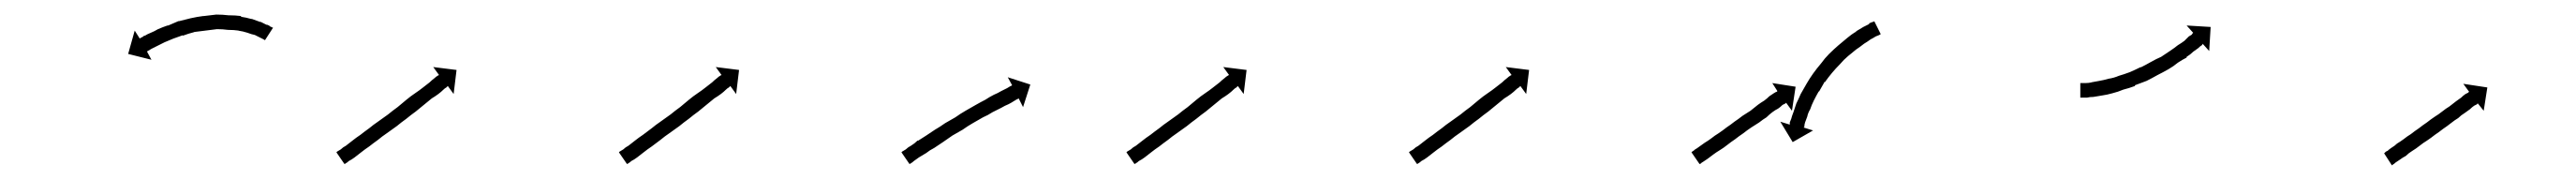

<svg xmlns="http://www.w3.org/2000/svg" viewBox="-20 -291 3538 247"><path d="M342 -237Q342 -237 342 -237Q342 -237 342 -237Q342 -237 342 -237Q342 -237 342 -237Q340 -238 338 -239Q338 -239 338 -239Q338 -239 338 -239Q338 -239 338 -239Q338 -239 338 -239Q334 -241 330 -243Q330 -243 330 -243Q330 -243 330 -243Q330 -243 330 -243Q330 -243 330 -243Q325 -244 320 -246Q320 -246 320 -246Q320 -246 320 -246Q320 -246 320 -246Q320 -246 320 -246Q314 -248 307 -249Q307 -249 307 -249Q307 -249 308 -249Q308 -249 308 -249Q308 -249 308 -249Q301 -250 293 -250Q293 -250 293 -250Q293 -250 293 -250Q293 -250 293 -250Q293 -250 293 -250Q286 -251 278 -251Q278 -251 278 -251Q278 -251 278 -251Q278 -251 278 -251Q278 -251 278 -251Q270 -250 262 -249Q262 -249 262 -249Q262 -249 262 -249Q262 -249 262 -249Q262 -249 262 -249Q254 -248 246 -247Q246 -247 246 -247Q246 -247 246 -247Q246 -247 246.5 -247Q247 -247 247 -247Q239 -245 231 -242Q231 -242 231 -242Q231 -242 231 -243Q231 -243 231.5 -243Q232 -243 232 -243Q224 -240 218 -238Q218 -238 218 -238Q218 -238 218 -238Q218 -238 218 -238Q218 -238 218 -238Q211 -235 206 -233Q206 -233 206 -233Q206 -233 206 -233Q206 -233 206 -233Q206 -233 206 -233Q200 -230 196 -228Q196 -228 196 -228Q196 -228 196 -228Q196 -228 196 -228Q196 -228 196 -228Q192 -226 188 -224Q188 -224 188 -224Q188 -224 188 -224Q188 -224 188 -224Q188 -224 188 -224Q185 -222 183 -221Q182 -221 182 -220L188 -209L156 -217L165 -249L172 -238Q172 -238 173 -239Q176 -240 178 -242Q178 -242 178.5 -242Q179 -242 179 -242Q179 -242 179 -242Q179 -242 179 -242Q182 -244 187 -246Q187 -246 187 -246Q187 -246 187 -246Q187 -246 187 -246Q187 -246 187 -246Q192 -248 197 -251Q197 -251 197 -251Q197 -251 197 -251Q197 -251 197 -251Q197 -251 197 -251Q204 -254 210 -256Q210 -256 210 -256Q210 -256 210 -256Q210 -256 210.5 -256Q211 -256 211 -256Q218 -259 225 -262Q225 -262 225 -262Q225 -262 225 -262Q226 -262 226 -262Q226 -262 226 -262Q234 -264 242 -266Q242 -266 242 -266Q242 -266 242 -266Q242 -266 242 -266Q242 -266 242 -266Q251 -268 259 -269Q259 -269 259 -269Q259 -269 259 -269Q259 -269 259.5 -269Q260 -269 260 -269Q268 -270 277 -271Q277 -271 277 -271Q277 -271 277 -271Q277 -271 277 -271Q277 -271 277 -271Q286 -271 294 -270Q294 -270 294.5 -270Q295 -270 295 -270Q295 -270 295 -270Q295 -270 295 -270Q303 -270 311 -269Q311 -269 311 -268.5Q311 -268 311 -268Q311 -268 311 -268Q311 -268 311 -268Q318 -267 325 -265Q325 -265 325 -265Q325 -265 325 -265Q325 -265 325.5 -265Q326 -265 326 -265Q332 -263 337 -261Q337 -261 337 -261Q337 -261 337 -261Q337 -261 337.5 -261Q338 -261 338 -261Q342 -259 346 -257Q346 -257 346 -257Q346 -257 347 -257Q347 -257 347 -257Q347 -257 347 -257Q350 -256 352 -254Q352 -254 352 -254Q352 -254 352 -254Q352 -254 352.5 -254Q353 -254 353 -254Q354 -253 355 -253L344 -236Q343 -236 342 -237Z M443 -83Q445 -84 448 -86Q451 -89 455 -91Q459 -94 464 -98Q469 -102 475 -106Q480 -110 487 -115Q493 -120 499 -124Q506 -129 513 -134Q519 -139 526 -144Q532 -149 538 -154Q544 -159 550 -163Q556 -167 561 -171Q566 -175 570 -178Q573 -181 577 -184Q579 -186 581 -187Q582 -188 583 -188L575 -199L607 -195L603 -162L595 -173Q594 -172 593 -171Q591 -170 589 -168Q586 -165 582 -162Q578 -159 573 -156Q568 -152 562 -147Q557 -143 551 -138Q544 -133 538 -128Q531 -123 525 -118Q518 -113 511 -108Q505 -104 499 -99Q492 -94 487 -90Q481 -86 476 -82Q471 -78 467 -75Q463 -72 459 -70Q457 -68 455 -67Q454 -66 453 -66L442 -82Q442 -82 443 -83Z M831 -83Q833 -84 836 -86Q839 -89 843 -91Q847 -94 852 -98Q857 -102 863 -106Q868 -110 875 -115Q881 -120 887 -124Q894 -129 901 -134Q907 -139 914 -144Q920 -149 926 -154Q932 -159 938 -163Q944 -167 949 -171Q954 -175 958 -178Q961 -181 965 -184Q967 -186 969 -187Q970 -188 971 -188L963 -199L995 -195L991 -162L983 -173Q982 -172 981 -171Q979 -170 977 -168Q974 -165 970 -162Q966 -159 961 -156Q956 -152 950 -147Q945 -143 939 -138Q932 -133 926 -128Q919 -123 913 -118Q906 -113 899 -108Q893 -104 887 -99Q880 -94 875 -90Q869 -86 864 -82Q859 -78 855 -75Q851 -72 847 -70Q845 -68 843 -67Q842 -66 841 -66L830 -82Q830 -82 831 -83Z M1219 -83Q1221 -84 1224 -86Q1227 -89 1231 -91Q1236 -94 1240 -98H1241Q1246 -101 1252 -105Q1258 -109 1264 -113Q1271 -117 1278 -122Q1285 -126 1292 -130Q1299 -135 1306 -139Q1313 -143 1320 -147Q1327 -151 1333 -154Q1339 -158 1345 -161Q1350 -163 1355 -166Q1359 -168 1363 -170Q1366 -172 1368 -173Q1369 -173 1370 -174L1364 -185L1395 -175L1385 -144L1379 -156Q1378 -155 1377 -155Q1375 -154 1372 -152Q1369 -150 1365 -148Q1360 -146 1355 -143Q1349 -140 1343 -137Q1337 -133 1330 -130Q1323 -126 1316 -122Q1309 -118 1302 -113Q1295 -109 1288 -105Q1282 -101 1275 -96Q1269 -92 1263 -88Q1257 -85 1252 -81Q1247 -78 1242 -75Q1238 -72 1235 -70Q1233 -68 1231 -67Q1230 -66 1229 -66L1218 -82Q1218 -82 1219 -83Z M1528 -83Q1530 -84 1533 -86Q1536 -89 1540 -91Q1544 -94 1549 -98Q1554 -102 1560 -106Q1565 -110 1572 -115Q1578 -120 1584 -124Q1591 -129 1598 -134Q1604 -139 1611 -144Q1617 -149 1623 -154Q1629 -159 1635 -163Q1641 -167 1646 -171Q1651 -175 1655 -178Q1658 -181 1662 -184Q1664 -186 1666 -187Q1667 -188 1668 -188L1660 -199L1692 -195L1688 -162L1680 -173Q1679 -172 1678 -171Q1676 -170 1674 -168Q1671 -165 1667 -162Q1663 -159 1658 -156Q1653 -152 1647 -147Q1642 -143 1636 -138Q1629 -133 1623 -128Q1616 -123 1610 -118Q1603 -113 1596 -108Q1590 -104 1584 -99Q1577 -94 1572 -90Q1566 -86 1561 -82Q1556 -78 1552 -75Q1548 -72 1544 -70Q1542 -68 1540 -67Q1539 -66 1538 -66L1527 -82Q1527 -82 1528 -83Z M1916 -83Q1918 -84 1921 -86Q1924 -89 1928 -91Q1932 -94 1937 -98Q1942 -102 1948 -106Q1953 -110 1960 -115Q1966 -120 1972 -124Q1979 -129 1986 -134Q1992 -139 1999 -144Q2005 -149 2011 -154Q2017 -159 2023 -163Q2029 -167 2034 -171Q2039 -175 2043 -178Q2046 -181 2050 -184Q2052 -186 2054 -187Q2055 -188 2056 -188L2048 -199L2080 -195L2076 -162L2068 -173Q2067 -172 2066 -171Q2064 -170 2062 -168Q2059 -165 2055 -162Q2051 -159 2046 -156Q2041 -152 2035 -147Q2030 -143 2024 -138Q2017 -133 2011 -128Q2004 -123 1998 -118Q1991 -113 1984 -108Q1978 -104 1972 -99Q1965 -94 1960 -90Q1954 -86 1949 -82Q1944 -78 1940 -75Q1936 -72 1932 -70Q1930 -68 1928 -67Q1927 -66 1926 -66L1915 -82Q1915 -82 1916 -83Z M2304 -83Q2306 -84 2308 -86Q2310 -87 2314 -90Q2317 -92 2321 -95Q2326 -98 2330 -101Q2335 -105 2340 -108Q2346 -112 2351 -116Q2357 -120 2362 -124Q2368 -128 2373 -132Q2379 -136 2384 -139Q2389 -143 2394 -147Q2398 -150 2403 -153Q2407 -156 2410 -159Q2413 -161 2416 -163Q2419 -165 2420 -165Q2421 -166 2421 -166L2414 -177L2446 -172L2441 -139L2433 -150Q2433 -150 2432 -149Q2430 -148 2428 -147Q2425 -144 2422 -142Q2418 -140 2414 -137Q2410 -134 2406 -130Q2401 -127 2396 -123Q2390 -119 2385 -116Q2379 -112 2374 -108Q2368 -104 2363 -100Q2357 -96 2352 -92Q2347 -88 2342 -85Q2337 -82 2333 -79Q2329 -76 2325 -73Q2322 -71 2319 -69Q2317 -68 2315 -66Q2315 -66 2314 -66L2303 -82Q2303 -82 2304 -83ZM2561 -243Q2561 -243 2561 -243Q2561 -243 2561 -243Q2561 -243 2561 -243Q2561 -243 2561 -243Q2559 -242 2556 -241Q2556 -241 2556 -241Q2556 -241 2556 -241Q2556 -241 2556 -241Q2556 -241 2556 -241Q2553 -239 2549 -237Q2549 -237 2549 -237Q2549 -237 2549 -237Q2549 -237 2549 -237Q2549 -237 2549 -237Q2545 -234 2540 -231Q2540 -231 2540 -231Q2540 -231 2540 -231Q2540 -231 2540 -231Q2540 -231 2540 -231Q2535 -227 2529 -223Q2529 -223 2529 -223Q2529 -223 2529 -223Q2529 -223 2529 -223Q2529 -223 2529 -223Q2524 -219 2518 -214Q2518 -214 2518 -214Q2518 -214 2518 -214Q2518 -214 2518 -214Q2518 -214 2518 -214Q2512 -209 2507 -203Q2507 -203 2507 -203Q2507 -203 2507 -203Q2507 -203 2507 -203Q2507 -203 2507 -203Q2501 -197 2496 -191Q2496 -191 2496 -191Q2496 -191 2496 -191Q2496 -191 2496 -191Q2496 -191 2496 -191Q2491 -185 2486 -178Q2486 -178 2486 -178.5Q2486 -179 2486 -179Q2486 -179 2486 -179Q2486 -179 2486 -179Q2482 -172 2478 -165Q2478 -165 2478 -165Q2478 -165 2478 -166Q2478 -166 2478 -166Q2478 -166 2478 -166Q2474 -159 2471 -153Q2471 -153 2471 -153Q2471 -153 2471 -153Q2471 -153 2471 -153Q2471 -153 2471 -153Q2468 -147 2466 -141Q2466 -141 2466 -141Q2466 -141 2466 -141Q2466 -141 2466 -141Q2466 -141 2466 -141Q2463 -136 2462 -131Q2462 -131 2462 -131Q2462 -131 2462 -131Q2462 -131 2462 -131Q2462 -131 2462 -131Q2460 -126 2459 -123Q2459 -123 2459 -123Q2459 -123 2459 -123Q2459 -123 2459 -123Q2459 -123 2459 -123Q2458 -120 2458 -117Q2458 -117 2458 -117Q2458 -117 2458 -117Q2458 -117 2458 -117Q2458 -117 2458 -117Q2457 -116 2457 -116L2470 -112L2442 -96L2425 -124L2438 -120Q2438 -121 2438 -122Q2438 -122 2438 -122Q2438 -122 2438 -123Q2438 -123 2438 -123Q2438 -123 2438 -123Q2439 -125 2440 -128Q2440 -128 2440 -128Q2440 -128 2440 -128Q2440 -128 2440 -128Q2440 -128 2440 -128Q2441 -132 2443 -137Q2443 -137 2443 -137Q2443 -137 2443 -137Q2443 -137 2443 -137Q2443 -137 2443 -137Q2445 -143 2447 -149Q2447 -149 2447 -149Q2447 -149 2447 -149Q2447 -149 2447 -149Q2447 -149 2447 -149Q2450 -155 2453 -162Q2453 -162 2453 -162Q2453 -162 2453 -162Q2453 -162 2453 -162Q2453 -162 2453 -162Q2457 -169 2461 -176Q2461 -176 2461 -176Q2461 -176 2461 -176Q2461 -176 2461 -176Q2461 -176 2461 -176Q2465 -183 2470 -190Q2470 -190 2470 -190Q2470 -190 2470 -190Q2470 -190 2470 -190Q2470 -190 2470 -190Q2475 -197 2481 -204Q2481 -204 2481 -204Q2481 -204 2481 -204Q2481 -204 2481 -204Q2481 -204 2481 -204Q2486 -211 2492 -217Q2492 -217 2492 -217Q2492 -217 2492 -217Q2492 -217 2492 -217Q2492 -217 2492 -217Q2498 -223 2505 -229Q2505 -229 2505 -229Q2505 -229 2505 -229Q2505 -229 2505 -229Q2505 -229 2505 -229Q2511 -234 2517 -239Q2517 -239 2517 -239Q2517 -239 2517 -239Q2517 -239 2517 -239Q2517 -239 2517 -239Q2523 -244 2528 -247Q2528 -247 2528.5 -247Q2529 -247 2529 -247Q2529 -247 2529 -247.5Q2529 -248 2529 -248Q2534 -251 2539 -254Q2539 -254 2539 -254Q2539 -254 2539 -254Q2539 -254 2539 -254Q2539 -254 2539 -254Q2543 -256 2547 -258Q2547 -258 2547 -258.5Q2547 -259 2547 -259Q2547 -259 2547 -259Q2547 -259 2547 -259Q2550 -260 2552 -261Q2552 -261 2552.5 -261Q2553 -261 2553 -261Q2553 -261 2553 -261Q2553 -261 2553 -261Q2554 -262 2554 -262L2563 -244Q2562 -244 2561 -243Z M2839 -177Q2839 -177 2839 -177Q2839 -177 2839 -177Q2839 -177 2839 -177Q2839 -177 2839 -177Q2841 -177 2844 -177Q2844 -177 2844 -177Q2844 -177 2844 -177Q2844 -177 2844 -177Q2844 -177 2844 -177Q2848 -177 2853 -178Q2853 -178 2853 -178Q2853 -178 2853 -178Q2853 -178 2852.5 -178Q2852 -178 2852 -178Q2858 -179 2863 -180Q2863 -180 2863 -180Q2863 -180 2863 -180Q2863 -180 2863 -180Q2863 -180 2863 -180Q2869 -181 2876 -183Q2876 -183 2876 -183Q2876 -183 2876 -183Q2876 -183 2876 -183Q2876 -183 2876 -183Q2883 -184 2890 -187Q2890 -187 2890 -187Q2890 -187 2890 -187Q2890 -187 2890 -187Q2890 -187 2890 -187Q2897 -189 2905 -192Q2905 -192 2905 -192Q2905 -192 2905 -192Q2905 -192 2905 -192Q2905 -192 2905 -192Q2912 -195 2920 -199Q2920 -199 2920 -198.5Q2920 -198 2919 -198Q2919 -198 2919 -198Q2919 -198 2919 -198Q2927 -202 2934 -206Q2934 -206 2934 -206Q2934 -206 2934 -206Q2934 -206 2934 -206Q2934 -206 2934 -206Q2941 -210 2948 -213Q2948 -213 2948 -213Q2948 -213 2948 -213Q2948 -213 2948 -213Q2948 -213 2948 -213Q2954 -217 2960 -221Q2960 -221 2960 -221Q2960 -221 2960 -221Q2960 -221 2960 -221Q2960 -221 2960 -221Q2966 -225 2971 -229Q2971 -229 2971 -229Q2971 -229 2971 -229Q2971 -229 2971 -229Q2971 -229 2971 -229Q2976 -232 2980 -235Q2980 -235 2980 -235Q2980 -235 2980 -235Q2980 -235 2980 -235Q2980 -235 2980 -235Q2983 -238 2986 -241Q2986 -241 2986 -241Q2986 -241 2986 -241Q2986 -241 2986 -241Q2986 -241 2986 -241Q2989 -243 2991 -244H2990Q2991 -245 2992 -246L2983 -256L3016 -254L3014 -221L3005 -231Q3005 -230 3004 -229Q3002 -228 2999 -225Q2999 -225 2999 -225Q2999 -225 2999 -225Q2999 -225 2999 -225Q2999 -225 2999 -225Q2996 -223 2992 -220Q2992 -220 2992 -220Q2992 -220 2992 -220Q2992 -220 2992 -220Q2992 -220 2992 -220Q2988 -216 2983 -213Q2983 -213 2983 -213Q2983 -213 2983 -213Q2983 -213 2983 -212.5Q2983 -212 2983 -212Q2977 -209 2971 -205Q2971 -205 2971 -205Q2971 -205 2971 -205Q2971 -205 2971 -205Q2971 -205 2971 -205Q2965 -200 2958 -196Q2958 -196 2958 -196Q2958 -196 2958 -196Q2958 -196 2958 -196Q2958 -196 2958 -196Q2951 -192 2943 -188Q2943 -188 2943 -188Q2943 -188 2943 -188Q2943 -188 2943 -188Q2943 -188 2943 -188Q2936 -184 2928 -180Q2928 -180 2928 -180Q2928 -180 2928 -180Q2928 -180 2928 -180Q2928 -180 2928 -180Q2920 -177 2912 -174Q2912 -174 2912 -173.5Q2912 -173 2912 -173Q2912 -173 2912 -173Q2912 -173 2912 -173Q2904 -170 2896 -168Q2896 -168 2896 -168Q2896 -168 2896 -168Q2896 -168 2896 -168Q2896 -168 2896 -168Q2889 -165 2881 -163Q2881 -163 2881 -163Q2881 -163 2881 -163Q2881 -163 2881 -163Q2881 -163 2881 -163Q2874 -161 2867 -160Q2867 -160 2867 -160Q2867 -160 2867 -160Q2867 -160 2867 -160Q2867 -160 2867 -160Q2861 -159 2855 -158Q2855 -158 2855 -158Q2855 -158 2855 -158Q2855 -158 2855 -158Q2855 -158 2855 -158Q2850 -158 2846 -157Q2846 -157 2845.5 -157Q2845 -157 2845 -157Q2845 -157 2845 -157Q2845 -157 2845 -157Q2842 -157 2839 -157Q2839 -157 2839 -157Q2839 -157 2839 -157Q2839 -157 2839 -157Q2839 -157 2839 -157Q2838 -157 2837 -157V-177Q2838 -177 2839 -177Z M3255 -81Q3256 -83 3259 -84Q3261 -86 3264 -88Q3269 -91 3272 -94Q3277 -97 3281 -100Q3286 -104 3291 -107Q3296 -111 3302 -115Q3307 -119 3313 -123Q3318 -127 3324 -131Q3329 -134 3334 -138Q3339 -142 3344 -145Q3349 -149 3353 -152Q3357 -155 3360 -157Q3363 -160 3366 -162Q3368 -163 3370 -164Q3370 -165 3371 -165L3363 -176L3396 -171L3391 -139L3383 -149Q3382 -149 3382 -148Q3380 -147 3378 -146Q3375 -144 3372 -141Q3369 -139 3365 -136Q3360 -133 3356 -129Q3351 -126 3346 -122Q3341 -118 3335 -114Q3330 -110 3324 -106Q3319 -102 3313 -98Q3308 -95 3303 -91Q3298 -87 3293 -84Q3288 -81 3284 -77Q3280 -75 3276 -72Q3273 -70 3270 -68Q3268 -66 3266 -65Q3266 -65 3265 -64L3254 -81Q3254 -81 3255 -81Z"/></svg>

Font: FRB American Cursive Just Arrows Thin
Style: Italic
Weight: 100
Italic angle: -25°
Version: Version 2.0;Modular Font Editor K font №1